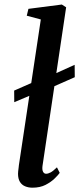

<svg xmlns="http://www.w3.org/2000/svg" viewBox="-20 -838 358 868"><path d="M44.5 -376 44 -428.5 146.5 -473.5 192.5 -488.5 317.5 -545 318 -489 190 -432.5 141.5 -417ZM172 -87Q170 -70 174.8 -61.2Q179.5 -52.5 188.5 -52.5Q197.5 -52.5 208.8 -58.5Q220 -64.5 237.5 -81.5L250 -56.5Q243 -46.5 226.8 -30.8Q210.5 -15 185.8 -2.2Q161 10.5 126.5 10.5Q108.5 10.5 93.5 4.2Q78.5 -2 70 -16Q61.5 -30 61.5 -52.5Q61.5 -57 62.2 -64Q63 -71 64 -78.5Q65 -86 65.5 -92L164.5 -750L101 -767L108.5 -798L259.5 -817.5L279 -805Z"/></svg>

Font: Merriweather 48pt Medium
Style: Italic
Weight: 500
Italic angle: -7.8°
Version: Version 2.101